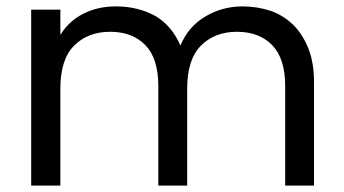

<svg xmlns="http://www.w3.org/2000/svg" viewBox="-20 -578 1070 598"><path d="M868.2 -310.1Q868.2 -395.5 828.1 -437Q787.6 -479 717.8 -479Q648.9 -479 606 -436Q563 -393.1 563 -301.8V0H473.1V-310.1Q473.1 -395.5 433.1 -437Q392.6 -479 323.2 -479Q253.9 -479 210.9 -436Q168 -393.1 168 -301.8V0H77.1V-547.9H168V-469.2Q194.8 -513.2 241.2 -536.1Q285.6 -558.1 340.8 -558.1Q408.7 -558.1 462.9 -528.8Q514.6 -499 542 -436Q565.9 -495.1 620.1 -526.9Q672.4 -558.1 735.8 -558.1Q780.8 -558.1 824.2 -543.9Q862.3 -530.3 894 -500Q923.3 -470.7 940.9 -425.8Q958 -381.8 958 -323.2V0H868.2Z"/></svg>

Font: PoppinsZ
Style: Regular
Weight: 400
Designer: Ninad Kale (Devanagari), Jonny Pinhorn (Latin)
Foundry: Indian Type Foundry
Version: Version 3.002;FEAKit 1.0